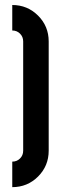

<svg xmlns="http://www.w3.org/2000/svg" viewBox="-20 -606 245 772"><path d="M175.8 0Q175.8 61 133.1 103.8Q90.3 146.5 29.3 146.5V43.9Q47.9 43.9 60.5 31.2Q73.2 18.6 73.2 0V-439.5Q73.2 -458 60.5 -470.7Q47.9 -483.4 29.3 -483.4V-585.9Q90.3 -585.9 133.1 -543.2Q175.8 -500.5 175.8 -439.5Z"/></svg>

Font: NAYAKA
Style: Regular
Weight: 400
Designer: R.S. Wihananto
Foundry: R.S. Wihananto
Version: Version 1.92